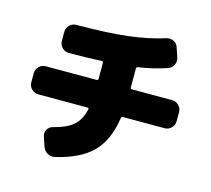

<svg xmlns="http://www.w3.org/2000/svg" viewBox="-117 -924 1233 1123"><g transform="rotate(15 500.0 -362.0)"><path d="M883 -440Q906 -440 923 -423Q940 -406 940 -383V-327Q940 -304 923 -287Q906 -270 883 -270H630Q622 -270 620 -261Q599 -121 524.5 -47.5Q450 26 305 59Q281 64 260.5 51.5Q240 39 232 16L213 -41Q206 -62 217 -82Q228 -102 250 -107Q330 -127 369 -161Q408 -195 423 -261Q425 -270 416 -270H117Q94 -270 77 -287Q60 -304 60 -327V-383Q60 -406 77 -423Q94 -440 117 -440H426Q435 -440 435 -449V-547Q435 -555 426 -555Q329 -550 227 -550Q204 -550 187 -567Q170 -584 170 -607V-663Q170 -686 187 -703Q204 -720 227 -720Q418 -721 538.5 -735.5Q659 -750 756 -781Q779 -788 800 -778Q821 -768 828 -746L847 -689Q855 -666 844 -644Q833 -622 811 -615Q727 -587 638 -574Q630 -572 630 -564V-449Q630 -440 639 -440Z"/></g></svg>

Font: Rounded Mplus 1c Black
Style: Regular
Weight: 900
Version: Version 1.059.20150529